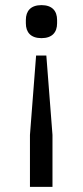

<svg xmlns="http://www.w3.org/2000/svg" viewBox="-20 -548 324 750"><path d="M142 -399C184 -399 203 -422 203 -457V-470C203 -505 184 -528 142 -528C100 -528 81 -505 81 -470V-457C81 -422 100 -399 142 -399ZM97 182H185V-21L161 -331H121L97 -21Z"/></svg>

Font: Braiins Sans
Style: Regular
Weight: 400
Designer: Mike Abbink, Paul van der Laan, Pieter van Rosmalen, Jiri Chlebus, Lubos Buracinsky
Foundry: Bold Monday, Sudetype
Version: Version 1.000;hotconv 1.0.109;makeotfexe 2.5.65596